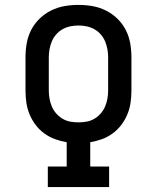

<svg xmlns="http://www.w3.org/2000/svg" viewBox="-20 -763 640 783"><path d="M175 0V-84H252V-183Q228 -187 204.5 -195.5Q181 -204 160.5 -219Q140 -234 125 -254Q110 -274 100.5 -297Q91 -320 87.5 -344.5Q84 -369 84 -394V-529Q84 -558 89 -586.5Q94 -615 107 -640.5Q120 -666 141 -686.5Q162 -707 188 -720Q214 -733 242.5 -738Q271 -743 300 -743Q329 -743 357.5 -738Q386 -733 412 -720Q438 -707 459 -686.5Q480 -666 493 -640.5Q506 -615 511 -586.5Q516 -558 516 -529V-394Q516 -369 512.5 -344.5Q509 -320 499.5 -297Q490 -274 475 -254Q460 -234 439.5 -219Q419 -204 395.5 -195.5Q372 -187 348 -183V-84H425V0ZM300 -264Q317 -264 333.5 -267Q350 -270 364.5 -278.5Q379 -287 390.5 -300Q402 -313 408.5 -328.5Q415 -344 418 -360.5Q421 -377 421 -394V-529Q421 -546 418 -562.5Q415 -579 408.5 -594.5Q402 -610 390.5 -623Q379 -636 364.5 -644Q350 -652 333.5 -655.5Q317 -659 300 -659Q283 -659 266.5 -655.5Q250 -652 235.5 -644Q221 -636 209.5 -623Q198 -610 191.5 -594.5Q185 -579 182 -562.5Q179 -546 179 -529V-394Q179 -377 182 -360.5Q185 -344 191.5 -328.5Q198 -313 209.5 -300Q221 -287 235.5 -278.5Q250 -270 266.5 -267Q283 -264 300 -264Z"/></svg>

Font: Iosevka Etoile Medium
Style: Regular
Weight: 500
Designer: Belleve Invis
Foundry: Belleve Invis
Version: Version 22.1.2; ttfautohint (v1.8.4)